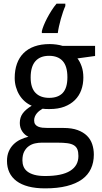

<svg xmlns="http://www.w3.org/2000/svg" viewBox="-20 -786 558 1046"><path d="M498 -536.1V-481L401.9 -467.8Q415.5 -450.7 424.8 -424.1Q434.1 -397.5 434.1 -363.8Q434.1 -326.7 422.6 -295.2Q411.1 -263.7 387.9 -240.7Q364.7 -217.8 330.6 -204.8Q296.4 -191.9 251 -191.9Q240.2 -191.9 229.5 -192.1Q218.8 -192.4 211.9 -193.8Q203.6 -189 195.6 -182.9Q187.5 -176.8 180.9 -168.9Q174.3 -161.1 170.2 -151.4Q166 -141.6 166 -129.9Q166 -116.7 171.9 -108.6Q177.7 -100.6 187.7 -96.2Q197.8 -91.8 211.4 -90.3Q225.1 -88.9 240.2 -88.9H326.2Q371.6 -88.9 402.8 -77.4Q434.1 -65.9 453.9 -46.4Q473.6 -26.9 482.4 -0.2Q491.2 26.4 491.2 56.2Q491.2 99.1 475.3 133.3Q459.5 167.5 426.8 191.2Q394 214.8 344 227.5Q293.9 240.2 226.1 240.2Q173.8 240.2 134.8 230Q95.7 219.7 69.8 200.2Q43.9 180.7 31 153.1Q18.1 125.5 18.1 90.8Q18.1 61.5 27.6 39.3Q37.1 17.1 53.2 1Q69.3 -15.1 90.6 -25.4Q111.8 -35.6 134.8 -41Q114.3 -50.3 101.1 -70.3Q87.9 -90.3 87.9 -116.2Q87.9 -146 103.5 -167.7Q119.1 -189.5 152.8 -210Q131.8 -218.8 114.5 -234.1Q97.2 -249.5 85.2 -269.3Q73.2 -289.1 66.7 -312.5Q60.1 -335.9 60.1 -360.8Q60.1 -404.3 72.3 -438.5Q84.5 -472.7 108.4 -496.6Q132.3 -520.5 168 -533.2Q203.6 -545.9 251 -545.9Q269 -545.9 288.3 -543.2Q307.6 -540.5 320.8 -536.1ZM102.1 87.9Q102.1 106 108.4 121.6Q114.7 137.2 129.2 148.4Q143.6 159.7 167.2 166.3Q190.9 172.9 226.1 172.9Q316.9 172.9 362.1 144.8Q407.2 116.7 407.2 64Q407.2 41.5 401.4 27.3Q395.5 13.2 382.1 5.1Q368.7 -2.9 346.7 -5.9Q324.7 -8.8 293 -8.8H207Q189.9 -8.8 171.4 -4.9Q152.8 -1 137.5 9.8Q122.1 20.5 112.1 39.3Q102.1 58.1 102.1 87.9ZM147 -363.8Q147 -307.6 173.3 -280.3Q199.7 -252.9 248 -252.9Q296.9 -252.9 322 -280Q347.2 -307.1 347.2 -365.2Q347.2 -425.3 321.5 -453.6Q295.9 -481.9 247.1 -481.9Q198.7 -481.9 172.9 -452.6Q147 -423.3 147 -363.8ZM335.9 -752.9Q330.1 -740.7 323.7 -722.2Q317.4 -703.6 311.5 -683.1Q305.7 -662.6 301.3 -642.3Q296.9 -622.1 294.9 -606H208V-616.2Q210.4 -627.9 218 -647Q225.6 -666 236.6 -687Q247.6 -708 261 -729Q274.4 -750 288.1 -766.1H335.9Z"/></svg>

Font: WenQuanYi Micro Hei
Style: Regular
Weight: 400
Foundry: Ascender Corporation
Version: Version 0.2.0-beta